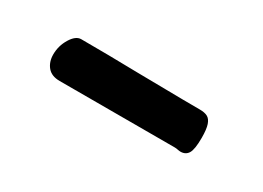

<svg xmlns="http://www.w3.org/2000/svg" viewBox="-20 -755 478 349"><g transform="rotate(30 219.5 -580.5)"><path d="M367.7 -578.1Q367.7 -553.7 362.5 -545.4Q357.4 -537.1 346.7 -537.1Q344.2 -537.1 340.8 -537.8Q337.4 -538.6 334 -538.6H92.3Q75.2 -538.6 66.7 -548.8Q58.1 -559.1 58.1 -574.7Q58.1 -592.8 67.6 -608.4Q77.1 -624 88.4 -624Q145.5 -624 205.6 -622.6Q225.6 -622.6 266.1 -621.8Q306.6 -621.1 338.9 -621.1Q349.1 -621.1 355.2 -617.9Q361.3 -614.7 364.5 -605.5Q367.7 -596.2 367.7 -578.1Z"/></g></svg>

Font: Dekko
Style: Regular
Weight: 400
Designer: Multiple
Foundry: Sorkin Type
Version: Version 2.001